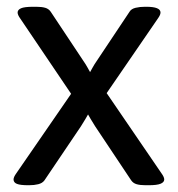

<svg xmlns="http://www.w3.org/2000/svg" viewBox="-20 -545 525 567"><path d="M412 -525Q454 -525 454 -508Q454 -501 446 -490L295 -270L457 -33Q465 -22 465 -15Q465 -7 454.5 -2.5Q444 2 419 2H410Q394 2 383.5 -1Q373 -4 367 -13L261 -172Q252 -186 247.5 -194Q243 -202 240 -207Q237 -202 232.5 -194Q228 -186 219 -172L111 -12Q105 -4 93 -1Q81 2 66 2H63Q40 2 30 -2Q20 -6 20 -15Q20 -22 28 -33L190 -268L40 -490Q32 -501 32 -508Q32 -516 42 -520.5Q52 -525 78 -525H87Q103 -525 113.5 -522Q124 -519 130 -510L225 -367Q234 -354 238.5 -345.5Q243 -337 246 -332Q249 -337 253.5 -345.5Q258 -354 267 -367L363 -511Q368 -519 380.5 -522Q393 -525 408 -525Z"/></svg>

Font: Asap VF Beta
Style: Regular
Weight: 400
Designer: Pablo Cosgaya
Foundry: Pablo Cosgaya
Version: Version 1.007